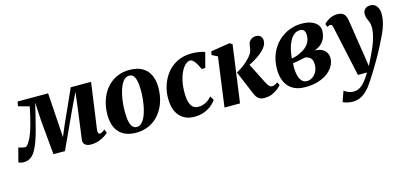

<svg xmlns="http://www.w3.org/2000/svg" viewBox="-96 -1021 3670 1738"><g transform="rotate(-15 1739.0 -152.0)"><path d="M648 10.5Q615.5 10.5 595.2 -5.8Q575 -22 580 -56.5L615.5 -320.5L636 -487L559.5 -327L405.5 7H297.5L268 -315.5L258.5 -486.5Q243 -421.5 228.2 -360.2Q213.5 -299 199 -245.2Q184.5 -191.5 169 -147.8Q153.5 -104 137 -73.5Q115 -32 86.2 -12Q57.5 8 18.5 8Q11.5 8 1.2 6.2Q-9 4.5 -17.5 1.8Q-26 -1 -28.5 -3L6 -134.5Q10.5 -132 23 -128.5Q35.5 -125 48.8 -122.5Q62 -120 69 -120Q74 -120 79 -123.8Q84 -127.5 89.8 -133.8Q95.5 -140 101 -148.5Q106.5 -157 111.5 -166.5Q126 -189 139.5 -225.8Q153 -262.5 164.8 -305.8Q176.5 -349 186.2 -391.2Q196 -433.5 202.5 -466.5L99.5 -495L107.5 -537.5H393.5L414 -224L420.5 -119.5L464.5 -224L605.5 -537.5H796L736 -107.5Q734 -92 735.5 -82.5Q737 -73 741.5 -68.8Q746 -64.5 752 -64.5Q763.5 -64.5 776.5 -72Q789.5 -79.5 800 -90L814 -55.5Q806.5 -46.5 783.2 -30.8Q760 -15 725.2 -2.2Q690.5 10.5 648 10.5Z M1158 -552Q1228.5 -552 1275.5 -526Q1322.5 -500 1346.8 -450.8Q1371 -401.5 1371.5 -331.5Q1371.5 -261.5 1351.8 -199.2Q1332 -137 1293.5 -89.2Q1255 -41.5 1199.2 -14Q1143.5 13.5 1072 13.5Q1003.5 13.5 956.5 -12.8Q909.5 -39 885.8 -88.2Q862 -137.5 861.5 -206.5Q861 -277.5 880.8 -340Q900.5 -402.5 939 -450.2Q977.5 -498 1032.8 -525Q1088 -552 1158 -552ZM1143 -502.5Q1116.5 -502.5 1096.2 -482.8Q1076 -463 1061.5 -430.2Q1047 -397.5 1038 -357.2Q1029 -317 1024.8 -275Q1020.5 -233 1021 -195.5Q1021 -139.5 1029 -104.2Q1037 -69 1052.5 -52.2Q1068 -35.5 1090.5 -35.5Q1117 -35.5 1137 -55.2Q1157 -75 1171.2 -107.8Q1185.5 -140.5 1194.5 -181Q1203.5 -221.5 1207.8 -263.8Q1212 -306 1212 -344Q1211.5 -401 1203.8 -435.8Q1196 -470.5 1181 -486.5Q1166 -502.5 1143 -502.5Z M1619 10.5Q1533 10.5 1482 -46Q1431 -102.5 1430.5 -209Q1429.5 -270.5 1448.8 -331Q1468 -391.5 1506.5 -441Q1545 -490.5 1603.5 -520.5Q1662 -550.5 1740 -550.5Q1769.5 -550.5 1804.8 -545.8Q1840 -541 1864 -531L1827 -390.5L1793 -391Q1781 -418.5 1767.8 -441.2Q1754.5 -464 1740.2 -478Q1726 -492 1712.5 -492Q1689.5 -492 1667 -472Q1644.5 -452 1626.2 -415.2Q1608 -378.5 1597.2 -328Q1586.5 -277.5 1587.5 -216.5Q1588 -163.5 1598.8 -130.5Q1609.5 -97.5 1629.2 -82.5Q1649 -67.5 1677.5 -67.5Q1706 -67.5 1729.2 -76.5Q1752.5 -85.5 1771 -99.8Q1789.5 -114 1803.5 -130.5L1826.5 -92Q1812 -70.5 1784 -46.5Q1756 -22.5 1714.8 -6Q1673.5 10.5 1619 10.5Z M1902.5 0 1965 -463 1912 -489.5 1918.5 -522.5 2096.5 -551 2121.5 -535.5 2048 0ZM2277 10Q2248 10 2230.2 0.2Q2212.5 -9.5 2202.2 -25.5Q2192 -41.5 2184.5 -60L2093.5 -277Q2120.5 -292 2143.5 -307.8Q2166.5 -323.5 2186.5 -341.2Q2206.5 -359 2224.5 -379Q2251 -407 2258.8 -432.2Q2266.5 -457.5 2268 -479.5Q2270 -504.5 2281.2 -520.5Q2292.5 -536.5 2308.8 -544Q2325 -551.5 2340.5 -551.5Q2374 -551.5 2388 -534.8Q2402 -518 2402.5 -496Q2402.5 -470 2391.5 -449.8Q2380.5 -429.5 2365 -414Q2349 -396 2324.8 -377.8Q2300.5 -359.5 2272.8 -343Q2245 -326.5 2217.2 -313.2Q2189.5 -300 2166 -290.5L2209 -339L2319 -121.5Q2331 -98 2343.5 -86.2Q2356 -74.5 2370 -74.5Q2379.5 -74.5 2394 -80Q2408.5 -85.5 2422 -97.5L2437 -68Q2427 -55 2404.8 -36.8Q2382.5 -18.5 2350 -4.2Q2317.5 10 2277 10Z M2659 11Q2603 11 2563.5 -6Q2524 -23 2499 -53.5Q2474 -84 2462.5 -123.8Q2451 -163.5 2451 -208.5Q2451 -291.5 2478 -355.5Q2505 -419.5 2550.8 -463.5Q2596.5 -507.5 2653.2 -530.2Q2710 -553 2769 -553Q2828.5 -553 2865.8 -537.2Q2903 -521.5 2920.5 -496.5Q2938 -471.5 2938 -443.5Q2938 -412.5 2927.2 -382.2Q2916.5 -352 2891.5 -327.2Q2866.5 -302.5 2823.5 -287.5Q2861.5 -287.5 2888.5 -274.8Q2915.5 -262 2930.2 -238.8Q2945 -215.5 2945 -184Q2945 -148 2926.2 -113.5Q2907.5 -79 2871 -50.8Q2834.5 -22.5 2781.2 -5.8Q2728 11 2659 11ZM2687 -38Q2714.5 -38 2738.5 -54Q2762.5 -70 2777.5 -98.5Q2792.5 -127 2793 -164.5Q2793 -194 2783.5 -211.8Q2774 -229.5 2758.2 -238Q2742.5 -246.5 2724 -249Q2715 -247 2704.5 -244.8Q2694 -242.5 2682.8 -240Q2671.5 -237.5 2660 -235.5Q2647 -233 2633.5 -230.8Q2620 -228.5 2605.5 -226.5Q2604.5 -217.5 2604 -206.8Q2603.5 -196 2603.5 -185.5Q2603.5 -146.5 2612 -112.8Q2620.5 -79 2639 -58.5Q2657.5 -38 2687 -38ZM2606 -271Q2622 -273.5 2636.8 -277.2Q2651.5 -281 2664.5 -286.2Q2677.5 -291.5 2688.5 -297.5Q2722.5 -313 2745.5 -334Q2768.5 -355 2780.2 -381.2Q2792 -407.5 2792 -437.5Q2792 -470 2780 -485Q2768 -500 2742 -500Q2711.5 -500 2687.5 -481.2Q2663.5 -462.5 2646.5 -430Q2629.5 -397.5 2619.5 -356.5Q2609.5 -315.5 2606 -271Z M3043 -445.5Q3039.5 -462 3034.2 -468.2Q3029 -474.5 3021 -474.5Q3013.5 -474.5 3007 -471.8Q3000.5 -469 2992.5 -462.5L2979.5 -493.5Q2987.5 -503.5 3005.5 -517Q3023.5 -530.5 3049.2 -541.2Q3075 -552 3105.5 -552Q3133.5 -552 3151.2 -543Q3169 -534 3178.8 -516.5Q3188.5 -499 3192.5 -474Q3199 -434 3205.8 -390Q3212.5 -346 3219.5 -300.5Q3226.5 -255 3233.5 -209.8Q3240.5 -164.5 3247.5 -122L3261.5 -24.5L3305 -112Q3322 -146.5 3335.8 -179.2Q3349.5 -212 3359 -242.8Q3368.5 -273.5 3373.8 -302.5Q3379 -331.5 3379 -358Q3379 -387.5 3371 -407.2Q3363 -427 3355 -444.8Q3347 -462.5 3347 -488Q3347 -516 3365 -534Q3383 -552 3414.5 -552Q3442.5 -552 3460.5 -538Q3478.5 -524 3487.2 -501.8Q3496 -479.5 3496 -455.5Q3496 -407.5 3484.2 -363Q3472.5 -318.5 3452.2 -274.8Q3432 -231 3408 -184.5Q3393.5 -156 3377 -125.5Q3360.5 -95 3342.5 -63.8Q3324.5 -32.5 3306.2 -2.2Q3288 28 3270.2 56.2Q3252.5 84.5 3236 109.5Q3205.5 157.5 3174.8 188.5Q3144 219.5 3111 234.5Q3078 249.5 3039 249.5Q3012.5 249.5 2986.2 243Q2960 236.5 2947.5 228.5L2982.5 131Q2993 140.5 3017.8 151.8Q3042.5 163 3070 163Q3102 163 3128.2 147.5Q3154.5 132 3179.2 101.8Q3204 71.5 3230.5 27.5H3145.5Z"/></g></svg>

Font: Merriweather 60pt ExtraBold
Style: Italic
Weight: 800
Italic angle: -7.8°
Version: Version 2.101